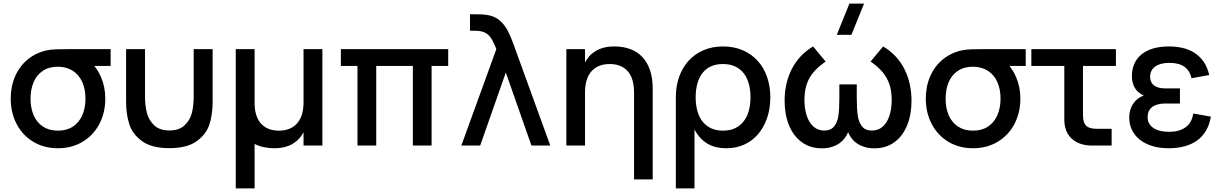

<svg xmlns="http://www.w3.org/2000/svg" viewBox="-20 -815 6826 1075"><path d="M304.5 15Q226.5 15 166.2 -21.2Q106 -57.5 73 -121Q40 -184.5 40 -263Q40 -331.5 64.8 -388Q89.5 -444.5 135 -482Q180.5 -519.5 241.5 -533Q263.5 -537.5 292.8 -538.8Q322 -540 371 -540H599.5V-446H508Q529.5 -419.5 545 -384.5Q569.5 -329 569.5 -263Q569.5 -184 536.2 -120.8Q503 -57.5 442.5 -21.2Q382 15 304.5 15ZM304.5 -83.5Q354 -83.5 388.5 -106.5Q423 -129.5 440.8 -170Q458.5 -210.5 458.5 -263Q458.5 -315 440.8 -355.2Q423 -395.5 388.2 -418.2Q353.5 -441 304.5 -441.5Q254 -441.5 219.5 -418.2Q185 -395 168 -354.5Q151 -314 151 -263Q151 -209 168.8 -168.8Q186.5 -128.5 221 -106Q255.5 -83.5 304.5 -83.5Z M686 -246.5V-540H792V-274.5Q792 -222 803 -181.2Q814 -140.5 844.2 -112.5Q874.5 -84.5 928.5 -84.5Q982 -84.5 1012.5 -112.5Q1043 -140.5 1053.8 -181.2Q1064.5 -222 1064.5 -274.5V-540H1170.5V-246.5Q1170.5 -175 1152.8 -119.2Q1135 -63.5 1081.2 -24.5Q1027.5 14.5 928.5 14.5Q829 14.5 775.5 -24.5Q722 -63.5 704 -119.2Q686 -175 686 -246.5Z M1785 -540V0H1679.5V-74.5Q1670 -56 1655.5 -39.8Q1641 -23.5 1621.2 -11.2Q1601.5 1 1575.2 8Q1549 15 1516 15Q1453 15 1405.5 -9V240H1300V-540H1405.5V-228Q1409 -155.5 1444.5 -119.5Q1480 -83.5 1541.5 -83.5Q1573.5 -83.5 1599 -93.5Q1624.5 -103.5 1642.5 -123.2Q1660.5 -143 1670 -173Q1679.5 -203 1679.5 -243V-540Z M1981.5 0V-446H1888.5V-540H2489.5V-446H2396.5V0H2291.5V-446H2086.5V0Z M2759 -540Q2756.5 -546.5 2754 -552.5Q2751.5 -558.5 2749 -564.5Q2735.5 -595 2722.2 -611Q2709 -627 2689 -635Q2669 -643 2637.5 -643H2611.5V-735H2647.5Q2693 -735 2721.5 -728.5Q2757 -720 2781.8 -697Q2806.5 -674 2822.8 -643Q2839 -612 2856.5 -564Q2858.5 -558 2860.8 -552Q2863 -546 2865 -540L3061 0H2955.5L2812 -409L2668.5 0H2563Z M3530 -297Q3530 -377 3494 -416.8Q3458 -456.5 3393.5 -456.5Q3361.5 -456.5 3336 -446.5Q3310.5 -436.5 3292.5 -416.8Q3274.5 -397 3265 -367Q3255.5 -337 3255.5 -297V0H3151V-540H3255.5V-465.5Q3265.5 -484 3279.8 -500.2Q3294 -516.5 3314 -528.8Q3334 -541 3360 -548Q3386 -555 3419 -555Q3467.5 -555 3507.2 -540.8Q3547 -526.5 3575.2 -497.2Q3603.5 -468 3619 -423.2Q3634.5 -378.5 3634.5 -317.5V189.5H3530Z M3764 240V-270.5Q3764 -334 3783 -386.2Q3802 -438.5 3836.5 -476Q3871 -513.5 3919.8 -534.2Q3968.5 -555 4028 -555Q4089 -555 4138 -534Q4187 -513 4221.5 -475.2Q4256 -437.5 4274.5 -385.2Q4293 -333 4293 -270.5Q4293 -207 4275 -154.5Q4257 -102 4224.8 -64.2Q4192.5 -26.5 4147.5 -5.8Q4102.5 15 4048 15Q3981 15 3937 -13.2Q3893 -41.5 3868.5 -90.5V240ZM4028 -83.5Q4067 -83.5 4095.8 -97.2Q4124.5 -111 4143.8 -135.8Q4163 -160.5 4172.5 -194.8Q4182 -229 4182 -270.5Q4182 -313 4172.2 -347.2Q4162.5 -381.5 4143.2 -405.8Q4124 -430 4095.2 -443.2Q4066.5 -456.5 4028 -456.5Q3988.5 -456.5 3959.8 -443Q3931 -429.5 3912.2 -404.8Q3893.5 -380 3884.2 -346Q3875 -312 3875 -270.5Q3875 -228 3884.8 -193.2Q3894.5 -158.5 3913.8 -134.2Q3933 -110 3961.5 -96.8Q3990 -83.5 4028 -83.5Z M4747 -620H4665L4736 -795H4818ZM4582 15.5Q4515.5 15.5 4468.2 -19.8Q4421 -55 4397 -115.2Q4373 -175.5 4373 -251Q4373 -350.5 4413.8 -429.5Q4454.5 -508.5 4532.5 -555L4602.5 -470.5Q4539 -426.5 4511.5 -376.8Q4484 -327 4484 -255.5Q4484 -206 4496.8 -167.2Q4509.5 -128.5 4534.5 -106.2Q4559.5 -84 4595 -84Q4631.5 -84 4650 -107Q4668.5 -130 4674 -166.2Q4679.5 -202.5 4679.5 -264V-342.5H4777V-268.5Q4777 -205 4782.5 -167.8Q4788 -130.5 4806.5 -107.2Q4825 -84 4861.5 -84Q4898 -84 4923 -106.8Q4948 -129.5 4960.2 -168.2Q4972.5 -207 4972.5 -255.5Q4972.5 -305 4960 -342.5Q4947.5 -380 4921.8 -410.8Q4896 -441.5 4854.5 -470.5L4924.5 -555Q5003.5 -508 5043.5 -428.8Q5083.5 -349.5 5083.5 -250.5Q5083.5 -174 5059.2 -113.8Q5035 -53.5 4988 -19Q4941 15.5 4875 15.5Q4818.5 15.5 4777 -13Q4745 -34.5 4728.5 -75Q4711.5 -34.5 4680 -13Q4638.5 15.5 4582 15.5Z M5428 15Q5350 15 5289.8 -21.2Q5229.5 -57.5 5196.5 -121Q5163.5 -184.5 5163.5 -263Q5163.5 -331.5 5188.2 -388Q5213 -444.5 5258.5 -482Q5304 -519.5 5365 -533Q5387 -537.5 5416.2 -538.8Q5445.5 -540 5494.5 -540H5723V-446H5631.5Q5653 -419.5 5668.5 -384.5Q5693 -329 5693 -263Q5693 -184 5659.8 -120.8Q5626.5 -57.5 5566 -21.2Q5505.5 15 5428 15ZM5428 -83.5Q5477.5 -83.5 5512 -106.5Q5546.5 -129.5 5564.2 -170Q5582 -210.5 5582 -263Q5582 -315 5564.2 -355.2Q5546.5 -395.5 5511.8 -418.2Q5477 -441 5428 -441.5Q5377.5 -441.5 5343 -418.2Q5308.5 -395 5291.5 -354.5Q5274.5 -314 5274.5 -263Q5274.5 -209 5292.2 -168.8Q5310 -128.5 5344.5 -106Q5379 -83.5 5428 -83.5Z M5754.5 -540H6228V-446H6043.5V-169.5Q6043.5 -129 6061 -111.5Q6078.5 -94 6118 -94H6204V0H6095Q6058.5 0 6029.5 -10Q6000.5 -20 5980.2 -38.8Q5960 -57.5 5949.5 -84.5Q5939 -111.5 5939 -146V-446H5754.5Z M6523.5 15Q6572.5 15 6612.8 4Q6653 -7 6683.3 -29Q6713.5 -51 6732.8 -84.2Q6752 -117.5 6759.5 -162L6661 -179.5Q6653 -127 6617.5 -102Q6582 -77 6526.5 -77Q6468.5 -77 6437 -99Q6405.5 -121 6405.5 -159.5Q6405.5 -180 6413 -194.2Q6420.5 -208.5 6433.8 -217.8Q6447 -227 6465.3 -231.2Q6483.5 -235.5 6505.5 -235.5H6586.5V-320H6505.5Q6463 -320 6441.3 -336.8Q6419.5 -353.5 6419.5 -384Q6419.5 -422.5 6448.3 -442.8Q6477 -463 6527 -463Q6581.5 -463 6611.5 -441.2Q6641.5 -419.5 6651.5 -377L6750.5 -395Q6740 -440 6718.3 -470.5Q6696.5 -501 6666.8 -519.8Q6637 -538.5 6600.8 -546.8Q6564.5 -555 6525 -555Q6475.5 -555 6437 -543.8Q6398.5 -532.5 6372 -511Q6345.5 -489.5 6331.5 -459Q6317.5 -428.5 6317.5 -389.5Q6317.5 -310.5 6384 -280Q6366 -274 6351.3 -262.8Q6336.5 -251.5 6325.5 -235.8Q6314.5 -220 6308.5 -200Q6302.5 -180 6302.5 -157.5Q6302.5 -119.5 6317.5 -88Q6332.5 -56.5 6361 -33.5Q6389.5 -10.5 6430.5 2.2Q6471.5 15 6523.5 15Z"/></svg>

Font: Vela Sans SemBd
Style: Regular
Weight: 600
Designer: Principal design: Mikhail Sharanda - project Manrope.
Design modification: Ravid Balaliev
Foundry: Mikhail Sharanda
Version: Version 1.001